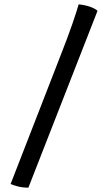

<svg xmlns="http://www.w3.org/2000/svg" viewBox="-20 -773 499 886"><path d="M111 93Q84 93 61.5 87Q39 81 29 76L258 -513Q293 -602 314 -663Q335 -724 343 -753Q378 -749 400.5 -740Q423 -731 430 -723Z"/></svg>

Font: Texturina 12pt
Style: Bold
Weight: 700
Designer: Guillermo Torres Carreño
Foundry: Omnibus-Type
Version: Version 1.002